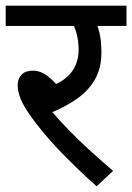

<svg xmlns="http://www.w3.org/2000/svg" viewBox="-20 -642 464 674"><path d="M284 -551 316 -566Q327 -541 331.5 -515.5Q336 -490 336 -458Q336 -403 313.5 -363.5Q291 -324 250.5 -295.5Q210 -267 156 -245L158 -255Q186 -222 221.5 -185.5Q257 -149 296.5 -113Q336 -77 377 -42L319 12Q240 -59 183.5 -119Q127 -179 88 -234Q63 -269 52.5 -295Q42 -321 42 -343Q42 -366 56 -380Q70 -394 95 -394Q122 -394 147 -375Q172 -356 197 -323L147 -335Q204 -354 230 -387.5Q256 -421 256 -468Q256 -497 248.5 -525.5Q241 -554 230 -565L275 -551H0V-622H424V-551Z"/></svg>

Font: hindi25
Style: Book
Weight: 400
Designer: Jelle Bosma - Monotype Design Team
Foundry: Monotype Imaging Inc.
Version: Version 2.003